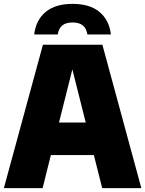

<svg xmlns="http://www.w3.org/2000/svg" viewBox="-21 -971 750 991"><path d="M506.5 0 463.5 -170.5H241.5L199 0H-1L200.5 -740H507.5L708.5 0ZM283.5 -338.5H421.5L352.5 -613ZM353.5 -951Q442 -951 492.2 -909.5Q542.5 -868 551.5 -793H430Q425 -825 406.2 -840Q387.5 -855 353.5 -855Q319.5 -855 300.8 -840Q282 -825 277 -793H155.5Q164.5 -868 214.8 -909.5Q265 -951 353.5 -951Z"/></svg>

Font: Encode Sans SemiCondensed Black
Style: Regular
Weight: 900
Width: 4
Designer: Multiple Designers
Foundry: Impallari Type
Version: Version 2.000